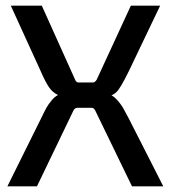

<svg xmlns="http://www.w3.org/2000/svg" viewBox="-20 -655 599 675"><path d="M320 -375 440 -635H543L433 -405Q403 -344 390 -332Q382 -324 372 -320Q384 -313 395 -300Q406 -287 412.5 -276Q419 -265 434 -236L554 0H444L315 -266Q310 -276 302 -276H252Q243 -276 238 -266L110 0H6L123 -236Q138 -267 144 -277.5Q150 -288 161 -301.5Q172 -315 184 -321Q165 -330 152.5 -348Q140 -366 123 -405L18 -635H127L244 -375Q248 -365 256 -365H307Q314 -365 320 -375Z"/></svg>

Font: Gemunu Libre SemiBold
Style: Regular
Weight: 600
Designer: Puspanada Ekanayake, Sola Matas, Pathum Egodawatta, Kosala Senevirathne
Foundry: mooniak
Version: Version 1.100